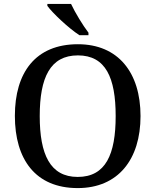

<svg xmlns="http://www.w3.org/2000/svg" viewBox="-20 -951 794 981"><path d="M386 -771H432V-784C403 -822 364 -886 343 -931H222V-921C247 -886 330 -807 386 -771ZM377 10C584 10 698 -137 698 -358C698 -580 584 -725 378 -725C161 -725 56 -580 56 -359C56 -137 161 10 377 10ZM377 -47C236 -47 183 -162 183 -358C183 -554 236 -668 378 -668C520 -668 571 -554 571 -358C571 -162 520 -47 377 -47Z"/></svg>

Font: Noto Serif Telugu Medium
Style: Regular
Weight: 500
Designer: Jelle Bosma - Monotype Design Team
Foundry: Monotype Imaging Inc.
Version: Version 2.005